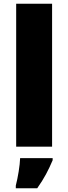

<svg xmlns="http://www.w3.org/2000/svg" viewBox="-20 -780 363 1021"><path d="M257 0V-760H66V0ZM260 72V61H87C86 99 75 165 64 207V221H178C216 167 237 126 260 72Z"/></svg>

Font: Noto Sans Kannada Black
Style: Regular
Weight: 900
Designer: Jelle Bosma - Monotype Design Team
Foundry: Monotype Imaging Inc.
Version: Version 2.005